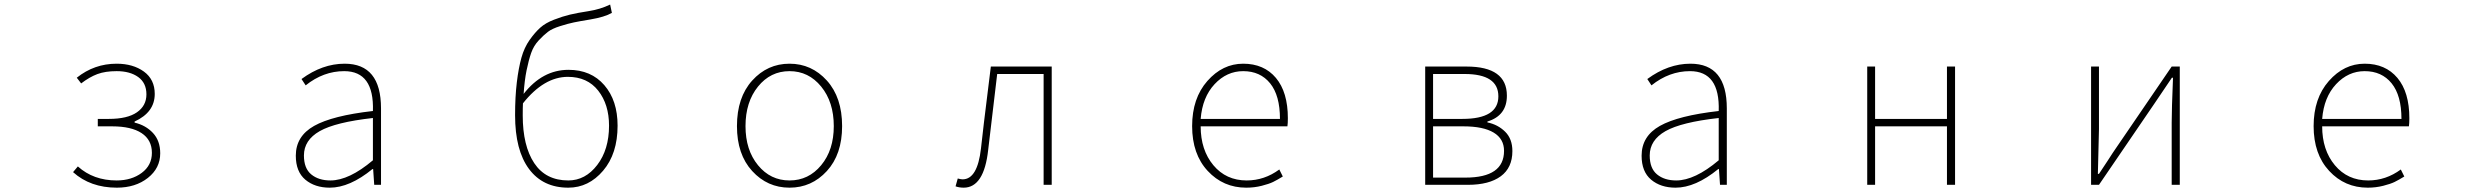

<svg xmlns="http://www.w3.org/2000/svg" viewBox="-20 -824 11040 856"><path d="M501 12.7Q382.8 12.7 305.7 -56.6L327.1 -82Q396.5 -19.5 500 -19.5Q566.4 -19.5 611.8 -53.2Q657.2 -86.9 657.2 -142.6Q657.2 -200.2 611.3 -230.5Q565.4 -260.7 480.5 -260.7H416V-293.9H465.8Q547.9 -293.9 590.3 -323.2Q632.8 -352.5 632.8 -403.3Q632.8 -454.1 596.2 -480.5Q559.6 -506.8 500 -506.8Q449.2 -506.8 414.1 -493.7Q378.9 -480.5 341.8 -452.1L322.3 -477.5Q400.4 -540 500 -540Q573.2 -540 621.6 -504.9Q669.9 -469.7 669.9 -405.3Q669.9 -323.2 580.1 -282.2V-277.3Q629.9 -265.6 662.1 -231Q694.3 -196.3 694.3 -140.6Q694.3 -74.2 639.2 -30.8Q584 12.7 501 12.7Z M1450.2 12.7Q1383.8 12.7 1341.3 -22.9Q1298.8 -58.6 1298.8 -129.9Q1298.8 -216.8 1380.4 -262.7Q1461.9 -308.6 1642.6 -329.1Q1648.4 -506.8 1514.6 -506.8Q1421.9 -506.8 1342.8 -443.4L1324.2 -471.7Q1417 -540 1516.6 -540Q1678.7 -540 1678.7 -340.8V0H1648.4L1643.6 -70.3H1640.6Q1539.1 12.7 1450.2 12.7ZM1453.1 -19.5Q1536.1 -19.5 1642.6 -109.4V-297.9Q1475.6 -279.3 1405.3 -239.3Q1335 -199.2 1335 -130.9Q1335 -73.2 1367.7 -46.4Q1400.4 -19.5 1453.1 -19.5Z M2513.7 -19.5Q2589.8 -19.5 2642.6 -88.4Q2695.3 -157.2 2695.3 -263.7Q2695.3 -358.4 2647 -419.9Q2598.6 -481.4 2511.7 -481.4Q2405.3 -481.4 2311.5 -363.3Q2310.5 -346.7 2310.5 -309.6Q2310.5 -173.8 2361.8 -96.7Q2413.1 -19.5 2513.7 -19.5ZM2700.2 -803.7 2708 -766.6Q2675.8 -748 2612.3 -737.3Q2564.5 -729.5 2538.6 -724.1Q2512.7 -718.8 2477.1 -707.5Q2441.4 -696.3 2422.9 -682.1Q2404.3 -668 2381.8 -644Q2359.4 -620.1 2348.1 -587.9Q2336.9 -555.7 2327.6 -510.3Q2318.4 -464.8 2314.5 -405.3Q2398.4 -512.7 2514.6 -512.7Q2615.2 -512.7 2674.3 -444.3Q2733.4 -376 2733.4 -263.7Q2733.4 -138.7 2668.9 -63Q2604.5 12.7 2513.7 12.7Q2400.4 12.7 2338.4 -70.8Q2276.4 -154.3 2276.4 -310.5Q2276.4 -392.6 2284.2 -457Q2292 -521.5 2304.7 -566.9Q2317.4 -612.3 2341.3 -646Q2365.2 -679.7 2388.7 -700.7Q2412.1 -721.7 2450.2 -736.3Q2488.3 -751 2521 -758.8Q2553.7 -766.6 2604.5 -774.4Q2655.3 -782.2 2700.2 -803.7Z M3265.6 -261.7Q3265.6 -389.6 3333.5 -464.8Q3401.4 -540 3500 -540Q3598.6 -540 3666.5 -464.8Q3734.4 -389.6 3734.4 -261.7Q3734.4 -135.7 3666.5 -61.5Q3598.6 12.7 3500 12.7Q3401.4 12.7 3333.5 -61.5Q3265.6 -135.7 3265.6 -261.7ZM3697.3 -261.7Q3697.3 -369.1 3641.1 -438Q3585 -506.8 3500 -506.8Q3415 -506.8 3359.4 -438Q3303.7 -369.1 3303.7 -261.7Q3303.7 -155.3 3359.4 -87.4Q3415 -19.5 3500 -19.5Q3585 -19.5 3641.1 -87.4Q3697.3 -155.3 3697.3 -261.7Z M4276.4 12.7Q4256.8 12.7 4240.2 6.8L4250 -28.3Q4263.7 -24.4 4271.5 -24.4Q4337.9 -24.4 4353.5 -162.1Q4359.4 -215.8 4366.7 -277.3Q4374 -338.9 4383.3 -412.1Q4392.6 -485.4 4397.5 -527.3H4668.9V0H4632.8V-494.1H4425.8Q4419.9 -442.4 4385.7 -156.2Q4367.2 12.7 4276.4 12.7Z M5536.1 12.7Q5433.6 12.7 5364.3 -62Q5294.9 -136.7 5294.9 -261.7Q5294.9 -385.7 5362.8 -462.9Q5430.7 -540 5522.5 -540Q5615.2 -540 5668.5 -476.6Q5721.7 -413.1 5721.7 -296.9Q5721.7 -273.4 5719.7 -260.7H5333Q5333 -155.3 5389.6 -87.4Q5446.3 -19.5 5538.1 -19.5Q5617.2 -19.5 5683.6 -68.4L5699.2 -37.1Q5673.8 -21.5 5655.8 -12.7Q5637.7 -3.9 5605 4.4Q5572.3 12.7 5536.1 12.7ZM5333 -293.9H5686.5Q5686.5 -398.4 5642.6 -452.6Q5598.6 -506.8 5522.5 -506.8Q5449.2 -506.8 5395 -448.7Q5340.8 -390.6 5333 -293.9Z M6334 0V-527.3H6518.6Q6698.2 -527.3 6698.2 -397.5Q6698.2 -308.6 6611.3 -282.2V-278.3Q6658.2 -268.6 6690.4 -236.8Q6722.7 -205.1 6722.7 -150.4Q6722.7 -76.2 6670.9 -38.1Q6619.1 0 6524.4 0ZM6369.1 -293.9H6500Q6660.2 -293.9 6660.2 -394.5Q6660.2 -494.1 6509.8 -494.1H6369.1ZM6369.1 -32.2H6513.7Q6685.5 -32.2 6685.5 -151.4Q6685.5 -205.1 6639.2 -232.9Q6592.8 -260.7 6504.9 -260.7H6369.1Z M7450.2 12.7Q7383.8 12.7 7341.3 -22.9Q7298.8 -58.6 7298.8 -129.9Q7298.8 -216.8 7380.4 -262.7Q7461.9 -308.6 7642.6 -329.1Q7648.4 -506.8 7514.6 -506.8Q7421.9 -506.8 7342.8 -443.4L7324.2 -471.7Q7417 -540 7516.6 -540Q7678.7 -540 7678.7 -340.8V0H7648.4L7643.6 -70.3H7640.6Q7539.1 12.7 7450.2 12.7ZM7453.1 -19.5Q7536.1 -19.5 7642.6 -109.4V-297.9Q7475.6 -279.3 7405.3 -239.3Q7335 -199.2 7335 -130.9Q7335 -73.2 7367.7 -46.4Q7400.4 -19.5 7453.1 -19.5Z M8304.7 0V-527.3H8339.8V-293.9H8660.2V-527.3H8696.3V0H8660.2V-260.7H8339.8V0Z M9302.7 0V-527.3H9337.9V-249Q9337.9 -226.6 9333 -48.8H9337.9Q9349.6 -65.4 9376 -106.4Q9402.3 -147.5 9414.1 -164.1L9662.1 -527.3H9698.2V0H9662.1V-277.3Q9662.1 -335 9668 -477.5H9663.1L9585.9 -363.3L9337.9 0Z M10536.1 12.7Q10433.6 12.7 10364.3 -62Q10294.9 -136.7 10294.9 -261.7Q10294.9 -385.7 10362.8 -462.9Q10430.7 -540 10522.5 -540Q10615.2 -540 10668.5 -476.6Q10721.7 -413.1 10721.7 -296.9Q10721.7 -273.4 10719.7 -260.7H10333Q10333 -155.3 10389.6 -87.4Q10446.3 -19.5 10538.1 -19.5Q10617.2 -19.5 10683.6 -68.4L10699.2 -37.1Q10673.8 -21.5 10655.8 -12.7Q10637.7 -3.9 10605 4.4Q10572.3 12.7 10536.1 12.7ZM10333 -293.9H10686.5Q10686.5 -398.4 10642.6 -452.6Q10598.6 -506.8 10522.5 -506.8Q10449.2 -506.8 10395 -448.7Q10340.8 -390.6 10333 -293.9Z"/></svg>

Font: GenEi Gothic M ExtraLight
Style: Regular
Weight: 200
Designer: o_tamon (Modified); [Source Han Sans]
Ryoko NISHIZUKA  (kana & ideographs); Paul D. Hunt (Latin, Greek & Cyrillic); Wenl
Version: Version 1.1a;Original Version 1.004